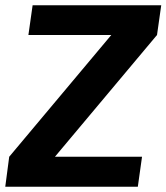

<svg xmlns="http://www.w3.org/2000/svg" viewBox="-22 -710 633 730"><path d="M402 -578 575 -577 186 -113 13 -114ZM518 -114 502 0H-2L13 -114ZM591 -690 575 -577H86L102 -690Z"/></svg>

Font: Exo 2
Style: Bold Italic
Weight: 700
Italic angle: -8°
Designer: Natanael Gama
Foundry: Natanael Gama
Version: Version 2.010